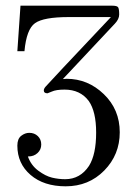

<svg xmlns="http://www.w3.org/2000/svg" viewBox="-20 -450 484 675"><path d="M41 62Q41 38 54.5 27.5Q68 17 83 17Q101 17 113 28.5Q125 40 125 58Q125 76 112 88Q99 100 80 100H78Q89 131 114.5 150Q140 169 163 174.5Q186 180 209 180Q262 180 293 133Q318 93 318 16Q318 -58 292 -95Q262 -135 207 -135Q177 -135 162 -128L147 -122Q134 -122 134 -132Q134 -138 140 -145Q148 -155 370 -390H222Q133 -390 103 -368.5Q73 -347 66 -270H41L52 -430H375Q392 -430 395.5 -424Q399 -418 399 -399Q399 -383 384 -367L201 -172Q204 -172 208 -172.5Q212 -173 214 -173Q289 -173 345 -119Q401 -65 401 15Q401 94 346.5 149.5Q292 205 211 205Q134 205 87.5 165Q41 125 41 62Z"/></svg>

Font: CMU Serif
Style: Roman
Weight: 500
Version: Version 0.7.0